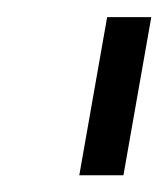

<svg xmlns="http://www.w3.org/2000/svg" viewBox="-20 -695 196 224"><path d="M72.5 -490.5 105 -675H156.5L124 -490.5Z"/></svg>

Font: Anybody ExtraExpanded Light
Style: Italic
Weight: 300
Width: 8
Italic angle: -10°
Designer: Tyler Finck
Foundry: Etcetera Type Company
Version: Version 1.010; ttfautohint (v1.8.3) -l 8 -r 50 -G 200 -x 14 